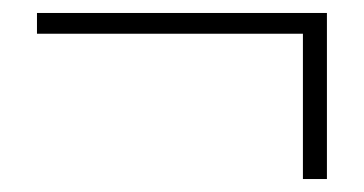

<svg xmlns="http://www.w3.org/2000/svg" viewBox="-20 -399 561 296"><path d="M447 -123H484V-379H37V-347H447Z"/></svg>

Font: Genne Gothic ExtraLight
Style: Regular
Weight: 250
Designer: Ryoko NISHIZUKA (kana & ideographs); Paul D. Hunt (Latin, Greek & Cyrillic); Wenlong ZHANG (bopomofo); Sandoll Communica
Foundry: Adobe Systems Incorporated
Version: Version 1.004;PS 1.004;hotconv 16.6.51;makeotf.lib2.5.65220